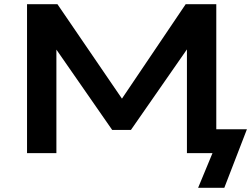

<svg xmlns="http://www.w3.org/2000/svg" viewBox="-20 -725 1189 909"><path d="M918 164 986 0H865V-541L892 -530L600 -110H511L220 -529L247 -540V0H108V-705H252L584 -219H531L859 -705H1004V-113H1149L1042 164Z"/></svg>

Font: Nunito Sans 10pt Expanded
Style: Bold
Weight: 700
Width: 7
Designer: Vernon Adams
Foundry: Vernon Adams
Version: Version 3.101;gftools[0.9.27]